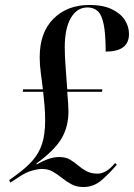

<svg xmlns="http://www.w3.org/2000/svg" viewBox="-20 -744 540 774"><path d="M316 10Q289 10 268.5 -1Q248 -12 230 -26.5Q212 -41 193 -52Q174 -63 149 -63Q133 -63 108.5 -56Q84 -49 57 -31L22 -8L17 -18L42 -36Q85 -67 111 -96.5Q137 -126 149.5 -164Q162 -202 162 -259Q162 -289 159.5 -318Q157 -347 154 -374H72L73 -384H153Q149 -418 144.5 -450Q140 -482 140 -513Q140 -613 195.5 -668.5Q251 -724 341 -724Q395 -724 430.5 -707Q466 -690 483 -663.5Q500 -637 500 -607Q500 -536 406 -536Q406 -607 398 -646Q390 -685 373.5 -699.5Q357 -714 333 -714Q290 -714 265.5 -671.5Q241 -629 241 -552Q241 -519 244.5 -473.5Q248 -428 251 -384H393L391 -374H251Q253 -351 254.5 -330Q256 -309 256 -295Q256 -234 228.5 -186.5Q201 -139 127 -85L128 -81Q156 -97 177.5 -104Q199 -111 218 -111Q245 -111 262.5 -100.5Q280 -90 295 -77Q310 -64 328.5 -54Q347 -44 374 -44Q390 -44 407.5 -54Q425 -64 444 -87L451 -80Q423 -47 390.5 -18.5Q358 10 316 10Z"/></svg>

Font: Noto Serif Display ExtraCondensed SemiBold
Style: Italic
Weight: 600
Width: 2
Italic angle: -12°
Designer: Monotype Design Team
Foundry: Monotype Imaging Inc.
Version: Version 2.009